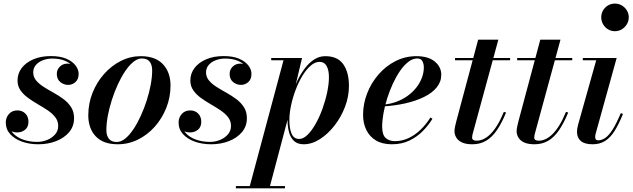

<svg xmlns="http://www.w3.org/2000/svg" viewBox="-20 -776 3446 1046"><path d="M189 10Q140.5 10 100.2 -4.2Q60 -18.5 35.8 -45Q11.5 -71.5 11.5 -108.5Q11.5 -135.5 28.8 -155Q46 -174.5 75 -174.5Q101 -174.5 118 -157.5Q135 -140.5 135 -112.5Q135 -84 116.8 -69.2Q98.5 -54.5 74 -54.5Q57 -54.5 43 -61Q29 -67.5 20.8 -79.5Q12.5 -91.5 12.5 -108.5H29Q29 -75 50.2 -51.2Q71.5 -27.5 106.5 -15.2Q141.5 -3 182.5 -3Q210 -3 236 -13.2Q262 -23.5 279.5 -43Q297 -62.5 297 -90Q297 -117 281 -137.5Q265 -158 239.8 -175Q214.5 -192 186.2 -208.2Q158 -224.5 132.8 -242.8Q107.5 -261 91.5 -284Q75.5 -307 75.5 -337.5Q75.5 -375.5 98.2 -405.5Q121 -435.5 162 -453Q203 -470.5 257 -470.5Q308.5 -470.5 342 -455.8Q375.5 -441 392 -418.8Q408.5 -396.5 408.5 -374Q408.5 -344 391 -328.8Q373.5 -313.5 351.5 -313.5Q327.5 -313.5 308.5 -329Q289.5 -344.5 289.5 -373.5Q289.5 -396.5 306 -413Q322.5 -429.5 348.5 -429.5Q372.5 -429.5 390 -414Q407.5 -398.5 407.5 -374H393.5Q393.5 -395 378 -414Q362.5 -433 333.8 -445Q305 -457 264.5 -457Q238.5 -457 214.8 -448.2Q191 -439.5 176 -422.5Q161 -405.5 161 -381.5Q161 -356.5 177 -337.5Q193 -318.5 218.2 -302.5Q243.5 -286.5 272 -270.8Q300.5 -255 326 -236Q351.5 -217 367.5 -192Q383.5 -167 383.5 -132Q383.5 -88 356.8 -56.2Q330 -24.5 285.8 -7.2Q241.5 10 189 10Z M621.5 10Q542.5 10 501.8 -33Q461 -76 461 -148Q461 -212 484 -270Q507 -328 547 -373Q587 -418 638.5 -444Q690 -470 747 -470Q826.5 -470 867.8 -426Q909 -382 909 -310Q909 -246.5 886.2 -189Q863.5 -131.5 823.8 -86.5Q784 -41.5 732 -15.8Q680 10 621.5 10ZM616 -2.5Q639.5 -2.5 662.5 -21.2Q685.5 -40 707 -72.2Q728.5 -104.5 747 -145Q765.5 -185.5 779.5 -229.2Q793.5 -273 801.2 -315.2Q809 -357.5 809 -392.5Q809 -422.5 795.5 -440Q782 -457.5 752.5 -457.5Q729.5 -457.5 706.2 -438.5Q683 -419.5 661.5 -387.5Q640 -355.5 621.5 -315Q603 -274.5 589 -230.5Q575 -186.5 567.2 -144.5Q559.5 -102.5 559.5 -67.5Q559.5 -37.5 573.2 -20Q587 -2.5 616 -2.5Z M1130.5 10Q1082 10 1041.8 -4.2Q1001.5 -18.5 977.2 -45Q953 -71.5 953 -108.5Q953 -135.5 970.2 -155Q987.5 -174.5 1016.5 -174.5Q1042.5 -174.5 1059.5 -157.5Q1076.5 -140.5 1076.5 -112.5Q1076.5 -84 1058.2 -69.2Q1040 -54.5 1015.5 -54.5Q998.5 -54.5 984.5 -61Q970.5 -67.5 962.2 -79.5Q954 -91.5 954 -108.5H970.5Q970.5 -75 991.8 -51.2Q1013 -27.5 1048 -15.2Q1083 -3 1124 -3Q1151.5 -3 1177.5 -13.2Q1203.5 -23.5 1221 -43Q1238.5 -62.5 1238.5 -90Q1238.5 -117 1222.5 -137.5Q1206.5 -158 1181.2 -175Q1156 -192 1127.8 -208.2Q1099.5 -224.5 1074.2 -242.8Q1049 -261 1033 -284Q1017 -307 1017 -337.5Q1017 -375.5 1039.8 -405.5Q1062.5 -435.5 1103.5 -453Q1144.5 -470.5 1198.5 -470.5Q1250 -470.5 1283.5 -455.8Q1317 -441 1333.5 -418.8Q1350 -396.5 1350 -374Q1350 -344 1332.5 -328.8Q1315 -313.5 1293 -313.5Q1269 -313.5 1250 -329Q1231 -344.5 1231 -373.5Q1231 -396.5 1247.5 -413Q1264 -429.5 1290 -429.5Q1314 -429.5 1331.5 -414Q1349 -398.5 1349 -374H1335Q1335 -395 1319.5 -414Q1304 -433 1275.2 -445Q1246.5 -457 1206 -457Q1180 -457 1156.2 -448.2Q1132.5 -439.5 1117.5 -422.5Q1102.5 -405.5 1102.5 -381.5Q1102.5 -356.5 1118.5 -337.5Q1134.5 -318.5 1159.8 -302.5Q1185 -286.5 1213.5 -270.8Q1242 -255 1267.5 -236Q1293 -217 1309 -192Q1325 -167 1325 -132Q1325 -88 1298.2 -56.2Q1271.5 -24.5 1227.2 -7.2Q1183 10 1130.5 10Z M1337.5 250 1524.5 -447.5H1457.5V-460H1625.5L1584 -285L1561.5 -202.5L1556.5 -161L1447.5 250ZM1265 250V237.5H1532.5V250ZM1610 -19Q1632.5 -19 1655.5 -41.5Q1678.5 -64 1699.5 -101.2Q1720.5 -138.5 1736.8 -183.5Q1753 -228.5 1762.5 -273.5Q1772 -318.5 1772 -356Q1772 -394.5 1759.2 -416.8Q1746.5 -439 1720.5 -439Q1696.5 -439 1672.8 -418.5Q1649 -398 1628 -363.8Q1607 -329.5 1591 -287.5Q1575 -245.5 1565.8 -202.2Q1556.5 -159 1556.5 -121Q1556.5 -75.5 1568.8 -47.2Q1581 -19 1610 -19ZM1634.5 10Q1601 10 1581.8 -8Q1562.5 -26 1554.5 -56Q1546.5 -86 1546.5 -122Q1546.5 -150.5 1552.8 -187Q1559 -223.5 1571.2 -262.5Q1583.5 -301.5 1601.2 -338.5Q1619 -375.5 1642 -405.2Q1665 -435 1692.5 -452.5Q1720 -470 1752 -470Q1819 -470 1850 -426.2Q1881 -382.5 1881 -307.5Q1881 -250 1859.5 -193.8Q1838 -137.5 1802 -91.5Q1766 -45.5 1722.5 -17.8Q1679 10 1634.5 10Z M2115 10Q2063 10 2028.2 -10.8Q1993.5 -31.5 1975.8 -67.8Q1958 -104 1958 -150Q1958 -210 1980 -267Q2002 -324 2041.8 -370Q2081.5 -416 2134.5 -443Q2187.5 -470 2249 -470Q2313 -470 2348.5 -440.8Q2384 -411.5 2384 -368.5Q2384 -330.5 2359.2 -300Q2334.5 -269.5 2290.2 -247.8Q2246 -226 2188.5 -213Q2131 -200 2065 -196V-206Q2104 -208.5 2138.2 -221Q2172.5 -233.5 2200.2 -253.5Q2228 -273.5 2247.8 -298.5Q2267.5 -323.5 2278.2 -351.8Q2289 -380 2289 -409Q2289 -428 2281.2 -442.8Q2273.5 -457.5 2253 -457.5Q2228.5 -457.5 2204.8 -439.2Q2181 -421 2159.5 -389.8Q2138 -358.5 2120.2 -320Q2102.5 -281.5 2089.2 -239.8Q2076 -198 2069 -158.2Q2062 -118.5 2062 -86.5Q2062 -41.5 2081.2 -24.2Q2100.5 -7 2131 -7Q2169.5 -7 2204.8 -23.2Q2240 -39.5 2270.5 -68.5Q2301 -97.5 2325 -136L2336 -129Q2314 -93 2282.5 -61.2Q2251 -29.5 2209.5 -9.8Q2168 10 2115 10Z M2553.5 10Q2518 10 2496.5 -0.2Q2475 -10.5 2465.5 -27Q2456 -43.5 2456 -61Q2456 -71.5 2459.2 -87Q2462.5 -102.5 2466.5 -117.5L2585 -560H2695L2556.5 -52Q2555 -47 2553.5 -40.2Q2552 -33.5 2552 -26.5Q2552 -9.5 2577 -9.5Q2595 -9.5 2614 -18.2Q2633 -27 2651.8 -45.5Q2670.5 -64 2689 -94Q2707.5 -124 2725 -166.5L2737 -163Q2714 -106.5 2687.8 -67.8Q2661.5 -29 2628.8 -9.5Q2596 10 2553.5 10ZM2459 -447.5V-460H2759V-447.5Z M2892 10Q2856.5 10 2835 -0.2Q2813.5 -10.5 2804 -27Q2794.5 -43.5 2794.5 -61Q2794.5 -71.5 2797.8 -87Q2801 -102.5 2805 -117.5L2923.5 -560H3033.5L2895 -52Q2893.5 -47 2892 -40.2Q2890.5 -33.5 2890.5 -26.5Q2890.5 -9.5 2915.5 -9.5Q2933.5 -9.5 2952.5 -18.2Q2971.5 -27 2990.2 -45.5Q3009 -64 3027.5 -94Q3046 -124 3063.5 -166.5L3075.5 -163Q3052.5 -106.5 3026.2 -67.8Q3000 -29 2967.2 -9.5Q2934.5 10 2892 10ZM2797.5 -447.5V-460H3097.5V-447.5Z M3208.5 10Q3164 10 3143.8 -8.2Q3123.5 -26.5 3123.5 -57Q3123.5 -68 3125.5 -78.5Q3127.5 -89 3129.5 -97L3228 -447.5H3155V-460H3339.5L3224.5 -45.5Q3223.5 -41.5 3223 -37.2Q3222.5 -33 3222.5 -29Q3222.5 -22 3226 -16.8Q3229.5 -11.5 3238.5 -11.5Q3258.5 -11.5 3278 -25Q3297.5 -38.5 3318 -71Q3338.5 -103.5 3362 -159.5L3374 -155.5Q3351 -98.5 3327.8 -62Q3304.5 -25.5 3276 -7.8Q3247.5 10 3208.5 10ZM3330 -606Q3309 -606 3292 -616.5Q3275 -627 3265.2 -644.2Q3255.5 -661.5 3255.5 -681.5Q3255.5 -702 3265.2 -719Q3275 -736 3292 -746.2Q3309 -756.5 3330 -756.5Q3351 -756.5 3368 -746.2Q3385 -736 3395.2 -719Q3405.5 -702 3405.5 -681.5Q3405.5 -661.5 3395.2 -644.2Q3385 -627 3368 -616.5Q3351 -606 3330 -606Z"/></svg>

Font: Bodoni Moda 18pt SemiBold
Style: Italic
Weight: 600
Italic angle: -13°
Designer: Owen Earl
Foundry: indestructible type
Version: Version 2.005